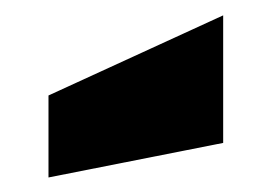

<svg xmlns="http://www.w3.org/2000/svg" viewBox="-20 -994 357 255"><path d="M276.4 -804.2 44.4 -758.3V-867.2L276.4 -973.6Z"/></svg>

Font: Anton
Style: Regular
Weight: 400
Designer: Vernon Adams, Tural Alisoy
Foundry: Vernon Adams
Version: Version 2.300